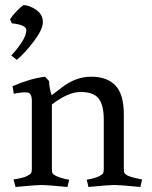

<svg xmlns="http://www.w3.org/2000/svg" viewBox="-20 -738 607 766"><path d="M187 -64Q187 -51 189.5 -46.5Q192 -42 202 -37Q221 -27 256 -21L249 8Q167 0 145.5 0Q124 0 42 8L34 -22Q73 -28 87.5 -35.5Q102 -43 104.5 -48Q107 -53 107 -66V-336Q107 -366 90 -369Q73 -371 46 -366L35 -364L30 -394Q101 -425 160 -432L176 -414Q176 -388 186 -358L224 -387Q281 -432 344 -432Q407 -432 440.5 -397Q474 -362 474 -281V-66Q474 -53 476.5 -48Q479 -43 488 -38Q502 -31 537 -24L547 -22L540 8Q458 0 436.5 0Q415 0 333 8L326 -21Q360 -27 374.5 -34.5Q389 -42 391.5 -47Q394 -52 394 -64V-261Q394 -319 373.5 -345Q353 -371 302 -371Q251 -371 187 -321ZM47 -499 25 -517Q46 -538 65.5 -567.5Q85 -597 85 -618Q85 -639 27 -645L20 -661Q28 -674 45 -692Q62 -710 74 -718Q101 -716 126 -697.5Q151 -679 151 -650Q151 -621 116 -574.5Q81 -528 47 -499Z"/></svg>

Font: Buenard
Style: Regular
Weight: 400
Designer: Gustavo Ibarra
Foundry: FontFuror
Version: Version 1.001 2011